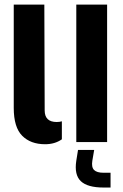

<svg xmlns="http://www.w3.org/2000/svg" viewBox="-20 -620 537 838"><path d="M40 -149V-600H173.5L175 -138Q175 -87.5 227.5 -87.5Q239.5 -87.5 250 -90.5V-12Q219.5 9.5 177 9.5Q113.5 9.5 76.8 -27.5Q40 -64.5 40 -149ZM313 0V-600H447.5V0ZM462.5 198.5H432Q362 198.5 332.8 170.8Q303.5 143 313 81.5L320.5 34.5H391L383 81.5Q378.5 109.5 390.5 121.8Q402.5 134 432 134H462.5Z"/></svg>

Font: Big Shoulders Stencil Text ExtraBold
Style: Regular
Weight: 800
Designer: Patric King
Foundry: XO Type Co
Version: Version 1.000